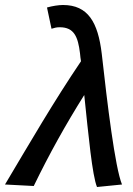

<svg xmlns="http://www.w3.org/2000/svg" viewBox="-65 -738 533 768"><path d="M323 10 423 0C395 -68 364 -325 342 -523C327 -649 287 -718 187 -718C169 -718 144 -714 123 -708L141 -623C154 -627 161 -629 174 -629C232 -629 247 -590 255 -525C256 -514 257 -504 259 -493C150 -332 55 -168 -45 0L70 6C132 -122 199 -242 272 -358C289 -195 304 -36 323 10Z"/></svg>

Font: Source Sans Pro Semibold
Style: Italic
Weight: 600
Italic angle: -11°
Designer: Paul D. Hunt
Foundry: Adobe Systems Incorporated
Version: Version 3.006;hotconv 1.0.111;makeotfexe 2.5.65597